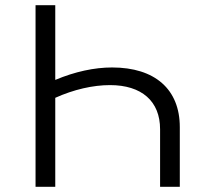

<svg xmlns="http://www.w3.org/2000/svg" viewBox="-20 -720 771 740"><path d="M193 -343C264 -375 338 -392 404 -392C526 -392 597 -330 597 -222V0H673V-230C673 -376 577 -460 412 -460C344 -460 269 -444 193 -412V-700H117V0H193Z"/></svg>

Font: Montserrat-Alt1
Style: Regular
Weight: 400
Designer: Differentunic
Foundry: Differentunic
Version: Version 7.222